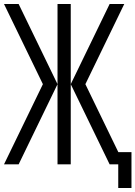

<svg xmlns="http://www.w3.org/2000/svg" viewBox="-20 -820 676 958"><path d="M570 118V0H538V-61H636V118ZM333 -400 527 -800H600L406 -400ZM0 0 194 -400H267L73 0ZM527 0 333 -400H406L600 0ZM267 0V-800H333V0ZM194 -400 0 -800H73L267 -400Z"/></svg>

Font: Victor Mono Light
Style: Regular
Weight: 300
Monospace: yes
Designer: Rune Bjørnerås
Version: Version 1.561;gftools[0.9.30]